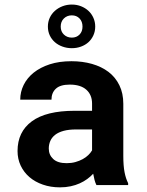

<svg xmlns="http://www.w3.org/2000/svg" viewBox="-20 -804 640 834"><path d="M398.9 0Q394 -9.8 390.6 -22.5Q387.2 -35.2 384.8 -49.3Q373.5 -37.1 358.9 -26.4Q344.2 -15.6 326.4 -7.6Q308.6 0.5 287.1 5.1Q265.6 9.8 240.7 9.8Q200.2 9.8 166.3 -2Q132.3 -13.7 107.9 -34.7Q83.5 -55.7 69.8 -84.7Q56.2 -113.8 56.2 -147.9Q56.2 -231.4 118.4 -277.1Q180.7 -322.8 304.2 -322.8H379.9V-354Q379.9 -392.1 355 -414.3Q330.1 -436.5 283.2 -436.5Q241.7 -436.5 222.7 -418.7Q203.6 -400.9 203.6 -371.1H67.9Q67.9 -404.8 82.8 -435.1Q97.7 -465.3 126.2 -488.3Q154.8 -511.2 196 -524.7Q237.3 -538.1 290.5 -538.1Q338.4 -538.1 379.6 -526.4Q420.9 -514.6 451.2 -491.7Q481.4 -468.8 498.5 -433.8Q515.6 -398.9 515.6 -353V-126.5Q515.6 -84 521 -56.2Q526.4 -28.3 536.6 -8.3V0ZM269.5 -95.2Q290 -95.2 307.6 -100.1Q325.2 -105 339.4 -112.8Q353.5 -120.6 363.8 -130.6Q374 -140.6 379.9 -150.9V-241.7H310.5Q278.8 -241.7 256.3 -235.6Q233.9 -229.5 219.7 -218.5Q205.6 -207.5 198.7 -192.1Q191.9 -176.8 191.9 -158.7Q191.9 -131.3 211.2 -113.3Q230.5 -95.2 269.5 -95.2ZM188 -688.5Q188 -709 196 -726.6Q204.1 -744.1 218.3 -756.8Q232.4 -769.5 251.5 -776.9Q270.5 -784.2 292 -784.2Q313.5 -784.2 332 -776.9Q350.6 -769.5 364.3 -756.8Q377.9 -744.1 385.7 -726.6Q393.6 -709 393.6 -688.5Q393.6 -668 385.7 -650.6Q377.9 -633.3 364.3 -620.8Q350.6 -608.4 332 -601.6Q313.5 -594.7 292 -594.7Q270.5 -594.7 251.5 -601.6Q232.4 -608.4 218.3 -620.8Q204.1 -633.3 196 -650.6Q188 -668 188 -688.5ZM243.7 -688.5Q243.7 -667 257.6 -653.8Q271.5 -640.6 292 -640.6Q312.5 -640.6 325.4 -653.8Q338.4 -667 338.4 -688.5Q338.4 -710.4 325.4 -723.9Q312.5 -737.3 292 -737.3Q271.5 -737.3 257.6 -723.9Q243.7 -710.4 243.7 -688.5Z"/></svg>

Font: Roboto Mono
Style: Bold
Weight: 700
Designer: Google
Version: Version 2.000985; 2015; ttfautohint (v1.3)